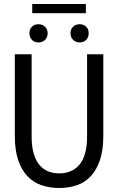

<svg xmlns="http://www.w3.org/2000/svg" viewBox="-20 -927 590 959"><path d="M54 -248Q54 -178 70.5 -128.5Q87 -79 116.5 -47.5Q146 -16 187 -2Q228 12 276 12Q324 12 364.5 -2Q405 -16 434 -47.5Q463 -79 479.5 -128.5Q496 -178 496 -248V-656H415V-246Q415 -195 404.5 -159.5Q394 -124 375 -102.5Q356 -81 331 -71Q306 -61 276 -61Q246 -61 221 -71Q196 -81 177.5 -102.5Q159 -124 148.5 -159.5Q138 -195 138 -246V-656H54ZM127 -761Q127 -741 139.5 -728Q152 -715 172 -715Q192 -715 205 -728Q218 -741 218 -761Q218 -781 205 -793.5Q192 -806 172 -806Q152 -806 139.5 -793.5Q127 -781 127 -761ZM141 -907V-861H409V-907ZM332 -761Q332 -741 345 -728Q358 -715 378 -715Q398 -715 410.5 -728Q423 -741 423 -761Q423 -781 410.5 -793.5Q398 -806 378 -806Q358 -806 345 -793.5Q332 -781 332 -761Z"/></svg>

Font: Codetta
Style: Regular
Weight: 400
Italic angle: -11°
Designer: Ulrich Proeller
Foundry: PROSA GmbH
Version: Version 2.00;September 29, 2018;FontCreator 11.5.0.2427 64-b